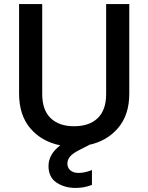

<svg xmlns="http://www.w3.org/2000/svg" viewBox="-20 -715 730 946"><path d="M617 -695V-254Q617 -149 562 -84.5Q507 -20 418 -1V0L369 25Q338 41 325 56.5Q312 72 312 91Q312 112 327 124.5Q342 137 367 137Q397 137 433 123V196Q395 211 352 211Q298 211 258.5 184.5Q219 158 219 103Q219 45 277 1Q186 -17 130 -82Q74 -147 74 -254V-695H188V-252Q188 -173 229.5 -133Q271 -93 345 -93Q420 -93 461.5 -133Q503 -173 503 -252V-695Z"/></svg>

Font: IBM-Poppins
Style: Poppins-Medium
Weight: 500
Designer: Mike Abbink, Paul van der Laan, Pieter van Rosmalen, Ben Mitchell, Mark Frömberg
Foundry: Bold Monday
Version: Version 1.1